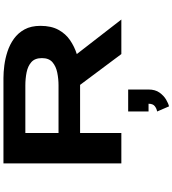

<svg xmlns="http://www.w3.org/2000/svg" viewBox="38 -778 1023 1140"><g transform="rotate(-90 550.0 -208.5)"><path d="M149.5 0V-700H656.5Q690 -700 731.2 -694.8Q772.5 -689.5 813.8 -676Q855 -662.5 889.5 -637.8Q924 -613 945 -574.5Q966 -536 966 -480Q966 -416.5 942.5 -373.5Q919 -330.5 880.8 -304.5Q842.5 -278.5 798.5 -264.5L1003.5 0H798.5L615.5 -245H330V0ZM330 -373H612.5Q651 -373 688.2 -380.5Q725.5 -388 750 -409Q774.5 -430 774.5 -471.5Q774.5 -513 751 -534Q727.5 -555 690.2 -562.5Q653 -570 612 -570H330ZM457.5 161.5V40.5H588V161.5Q588 201 569.8 226.5Q551.5 252 528 265.8Q504.5 279.5 488 283L457.5 212.5Q475 209.5 489.2 198.5Q503.5 187.5 503.5 161.5Z"/></g></svg>

Font: Trispace Expanded
Style: Bold
Weight: 700
Width: 7
Designer: Tyler Finck
Foundry: Etcetera Type Company
Version: Version 1.210; ttfautohint (v1.8.3)